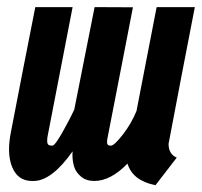

<svg xmlns="http://www.w3.org/2000/svg" viewBox="-20 -515 578 550"><path d="M462.9 -103Q462.9 -73.2 486.3 -63.5Q476.1 -50.3 455.8 -23.9Q435.5 2.4 425.3 15.6Q359.9 2.4 345.2 -46.4Q296.9 3.4 250 3.4Q227.1 3.4 212.2 -9Q197.3 -21.5 192.4 -37.4Q187.5 -53.2 187.5 -72.3Q187.5 -73.7 187.7 -76.9Q188 -80.1 188 -81.5Q127.9 3.4 76.2 3.4H72.3Q39.1 3.4 22.5 -22Q5.9 -47.4 5.9 -87.9Q5.9 -107.9 10.7 -133.8Q18.6 -175.8 45.7 -314.5Q72.8 -453.1 81.1 -494.6H188Q179.7 -451.7 152.1 -309.3Q124.5 -167 116.2 -124Q115.2 -119.1 115.2 -111.3Q115.2 -103.5 118.4 -100.6Q121.6 -97.7 129.9 -97.7Q137.2 -97.7 158.7 -135.7Q180.2 -173.8 192.9 -201.7Q202.6 -250.5 221.9 -348.1Q241.2 -445.8 251 -494.6Q269.5 -494.6 306.2 -494.4Q342.8 -494.1 360.8 -494.1Q349.1 -432.1 324.7 -308.3Q300.3 -184.6 288.6 -123Q286.6 -114.7 286.6 -107.4Q286.6 -97.7 297.4 -97.7Q307.1 -97.7 331.8 -129.4Q356.4 -161.1 371.1 -197.3Q380.4 -247.1 399.9 -346.2Q419.4 -445.3 428.7 -494.6H538.1Q525.4 -429.7 500.2 -298.8Q475.1 -168 462.9 -103Z"/></svg>

Font: Fantasque Sans Mono
Style: Bold Italic
Weight: 700
Italic angle: -11°
Monospace: yes
Designer: Jany Belluz
Version: Version 1.7.1